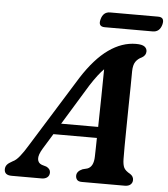

<svg xmlns="http://www.w3.org/2000/svg" viewBox="-84 -910 840 961"><g transform="rotate(5 336.5 -429.0)"><path d="M153 -148.5Q133 -115.5 135 -95.2Q137 -75 156 -68L179.5 -61Q200 -51 200 -33Q200 -17.5 189.5 -8.8Q179 0 161 0H10.5Q-26.5 0 -26.5 -29.5Q-26.5 -42 -19.2 -51.8Q-12 -61.5 9.5 -73Q26 -80 44.2 -102.8Q62.5 -125.5 81 -156.5L305.5 -518Q369 -617 436 -664.5Q503 -712 573.5 -712Q604 -712 616.2 -702.8Q628.5 -693.5 628.5 -679Q628.5 -659 608.5 -647.5Q588.5 -638.5 577.2 -622Q566 -605.5 565.5 -573.5Q565.5 -544 564.8 -497.5Q564 -451 563.2 -397.2Q562.5 -343.5 561.8 -291Q561 -238.5 560.8 -196.5Q560.5 -154.5 561 -132.5Q561.5 -103.5 568.8 -89Q576 -74.5 600.5 -61Q617.5 -50 617.5 -32Q617.5 -18 607.5 -9Q597.5 0 578.5 0H363.5Q346 0 339 -8.2Q332 -16.5 332 -28.5Q332 -51 361 -63.5L384.5 -69.5Q416 -80.5 417 -132.5Q417.5 -149.5 418 -173.5Q418.5 -197.5 419 -226H200.5ZM358.5 -484.5 234.5 -281.5H420.5Q422 -353.5 423.2 -432.8Q424.5 -512 425 -571.5Q411.5 -558 395 -536.8Q378.5 -515.5 358.5 -484.5ZM385.5 -819Q395.5 -857.5 430.5 -857.5H671.5Q706 -857.5 696 -819.5Q685.5 -781.5 650.5 -781.5H410Q375 -781.5 385.5 -819Z"/></g></svg>

Font: Fraunces 9pt Soft SemiBold
Style: Italic
Weight: 600
Italic angle: -16°
Version: Version 1.000;[b76b70a41]